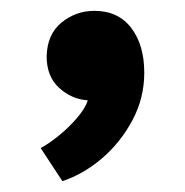

<svg xmlns="http://www.w3.org/2000/svg" viewBox="-20 -181 341 354"><path d="M95 153 55 92Q70 84 88.5 69Q107 54 122 36.5Q137 19 142 4Q112 2 89 -19Q66 -40 66 -77Q67 -118 93.5 -139.5Q120 -161 154 -161Q198 -161 222 -129.5Q246 -98 246 -47Q246 0 224 41Q202 82 168 111Q134 140 95 153Z"/></svg>

Font: Onest
Style: Bold
Weight: 700
Designer: Dmitri Voloshin, Andrey Kudryavtsev
Foundry: Dmitri Voloshin, Andrey Kudryavtsev
Version: Version 1.000;gftools[0.9.33]